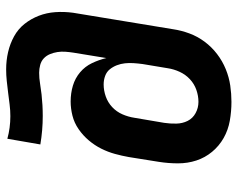

<svg xmlns="http://www.w3.org/2000/svg" viewBox="-96 -472 791 640"><g transform="rotate(90 300.0 -152.5)"><path d="M212 223Q182 223 154 216.5Q126 210 101.5 196.5Q77 183 60 161.5Q43 140 33 114Q23 88 21 59Q19 30 23 0L78 -334Q82 -361 92 -388Q102 -415 119.5 -438.5Q137 -462 160.5 -480Q184 -498 211 -509Q238 -520 265.5 -524Q293 -528 320 -528Q352 -528 383 -522.5Q414 -517 440.5 -502Q467 -487 486.5 -463.5Q506 -440 515.5 -411Q525 -382 525 -350Q525 -318 520 -286L504 -186Q500 -163 493.5 -139.5Q487 -116 476 -94Q465 -72 448.5 -52.5Q432 -33 411 -18.5Q390 -4 366 2Q342 8 319 8Q291 8 266 0.5Q241 -7 221.5 -23.5Q202 -40 191 -63Q180 -86 174 -111L156 -1Q154 12 153 25.5Q152 39 154 52Q156 65 161 77Q166 89 175 97.5Q184 106 197 109.5Q210 113 223 113Q241 113 259 110Q277 107 295 105Q313 103 331 102Q349 101 367 101Q391 101 414.5 103Q438 105 462 109L443 219Q425 214 406 211.5Q387 209 368 209Q348 209 328.5 211.5Q309 214 289 216.5Q269 219 250 221Q231 223 212 223ZM262 -102Q282 -102 302 -109Q322 -116 337.5 -130.5Q353 -145 361.5 -164.5Q370 -184 373 -204L390 -304Q393 -324 392.5 -344.5Q392 -365 383.5 -382Q375 -399 357.5 -408.5Q340 -418 320 -418Q300 -418 280 -411Q260 -404 244.5 -389.5Q229 -375 220 -355.5Q211 -336 208 -316L194 -232Q192 -217 191 -202Q190 -187 191.5 -173Q193 -159 198 -146Q203 -133 211.5 -122.5Q220 -112 233.5 -107Q247 -102 262 -102Z"/></g></svg>

Font: Iosevka Extrabold Extended
Style: Italic
Weight: 800
Width: 7
Italic angle: -9°
Monospace: yes
Designer: Belleve Invis
Foundry: Belleve Invis
Version: Version 32.5.0; ttfautohint (v1.8.4)